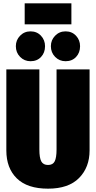

<svg xmlns="http://www.w3.org/2000/svg" viewBox="-20 -1112 575 1151"><path d="M517 -210Q517 -109 454 -45Q391 19 268 19Q144 19 81 -42.5Q18 -104 18 -210V-696H216V-216Q216 -166 227.5 -144.5Q239 -123 268 -123Q297 -123 308 -145Q319 -167 319 -216V-696H517ZM250 -835Q250 -796 226 -770.5Q202 -745 163 -745Q126 -745 100.5 -771Q75 -797 75 -835Q75 -872 100.5 -898Q126 -924 163 -924Q201 -924 225.5 -898Q250 -872 250 -835ZM460 -835Q460 -796 436 -770.5Q412 -745 373 -745Q336 -745 310.5 -771Q285 -797 285 -835Q285 -872 310.5 -898Q336 -924 373 -924Q411 -924 435.5 -898Q460 -872 460 -835ZM408 -966H128V-1092H408Z"/></svg>

Font: Fira Sans Extra Condensed Black
Style: Regular
Weight: 900
Width: 1
Designer: Carrois Corporate & Edenspiekermann AG
Foundry: Carrois Corporate GbR & Edenspiekermann AG
Version: Version 4.203